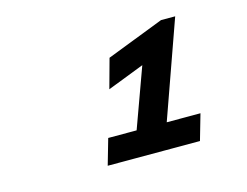

<svg xmlns="http://www.w3.org/2000/svg" viewBox="-63 -807 740 575"><g transform="rotate(-15 307.0 -520.0)"><path d="M474 -710H518L383 -330H289L410 -663ZM271 -550 296 -641 474 -710 449 -619ZM207 -330 230 -410H516L493 -330Z"/></g></svg>

Font: Intel One Mono Light
Style: Italic
Weight: 300
Italic angle: -16°
Monospace: yes
Designer: Fred Shallcrass
Foundry: Frere-Jones Type LLC
Version: Version 1.004